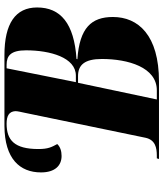

<svg xmlns="http://www.w3.org/2000/svg" viewBox="46 -800 754 887"><g transform="rotate(-90 423.5 -357.0)"><path d="M132 0H490C704 0 788 -96 788 -213C788 -312 738 -367 593 -377L594 -381C759 -392 832 -455 832 -563C832 -663 758 -714 612 -714H284C133 -713 70 -643 70 -545C70 -480 102 -450 146 -450C168 -450 188 -456 201 -470C187 -496 178 -512 178 -557C178 -668 219 -704 295 -704C331 -704 351 -693 353 -664C353 -653 349 -637 346 -623L230 -62C220 -17 184 -10 147 -10H135ZM517 -384H487L551 -704H567C609 -704 634 -685 634 -614C634 -503 601 -384 517 -384ZM449 -10H407L484 -374H515C567 -374 594 -343 594 -264C594 -143 556 -10 449 -10Z"/></g></svg>

Font: Noto Serif Display SemiCondensed Black
Style: Italic
Weight: 900
Width: 4
Italic angle: -12°
Designer: Monotype Design Team
Foundry: Monotype Imaging Inc.
Version: Version 2.009